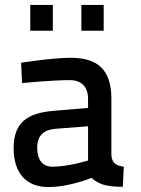

<svg xmlns="http://www.w3.org/2000/svg" viewBox="-20 -743 569 774"><path d="M429 -345C429 -463 373 -510 265 -510C190 -510 65 -490 65 -490L69 -408C69 -408 187 -420 261 -420C307 -420 335 -395 335 -344V-308L194 -296C89 -287 35 -248 35 -146C35 -47 84 11 175 11C261 11 349 -26 349 -26C377 -1 406 10 475 10L479 -71C448 -75 431 -85 429 -119ZM335 -234V-96C335 -96 256 -71 191 -71C152 -71 130 -98 130 -148C130 -195 154 -220 206 -224ZM102 -619H193V-723H102ZM308 -619H398V-723H308Z"/></svg>

Font: TitilliumText22L
Style: 600 wt
Weight: 600
Designer: Campivisivi
Foundry: Campivisivi
Version: 1.000